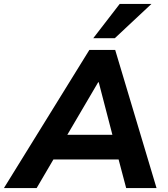

<svg xmlns="http://www.w3.org/2000/svg" viewBox="-62 -960 855 980"><path d="M-42 0 394 -705H526L737 0H582L532 -189L581 -146H171L234 -186L125 0ZM439 -540 264 -242 243 -272H550L520 -240L442 -540ZM414 -765 549 -940H711L524 -765Z"/></svg>

Font: Nunito Sans 10pt ExtraBold
Style: Italic
Weight: 800
Italic angle: -9°
Designer: Vernon Adams
Foundry: Vernon Adams
Version: Version 3.101;gftools[0.9.27]